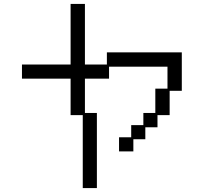

<svg xmlns="http://www.w3.org/2000/svg" viewBox="-20 -869 1040 979"><path d="M402 -282H340V-468H92V-540H340V-849H413V-540H525V-602H907V-406H845V-282H783V-220H721V-159H660V-97H587V-169H649V-231H711V-293H772V-417H834V-529H536V-468H413V-293H474V90H402Z"/></svg>

Font: DotGothic16
Style: Regular
Weight: 400
Designer: Fontworks Inc.
Foundry: Fontworks Inc.
Version: Version 1.100